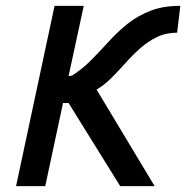

<svg xmlns="http://www.w3.org/2000/svg" viewBox="-20 -638 640 658"><path d="M35 0 167 -618H267L215 -377L227 -379Q264 -403 294.5 -434Q325 -465 354.5 -497.5Q384 -530 418 -557Q452 -584 495.5 -601Q539 -618 598 -618L587 -526Q549 -526 518 -511Q487 -496 461 -473Q435 -450 411 -423Q387 -396 362.5 -371.5Q338 -347 311 -331L510 0H392L215 -285H196L135 0Z"/></svg>

Font: Victor Mono Thin
Style: Italic
Weight: 100
Italic angle: -12°
Monospace: yes
Designer: Rune Bjørnerås
Version: Version 1.561;gftools[0.9.30]